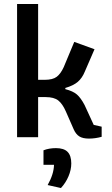

<svg xmlns="http://www.w3.org/2000/svg" viewBox="-20 -691 563 967"><path d="M351 -40 312 -129Q295 -168 273.5 -185Q252 -202 210 -202H172V0H66V-671H172V-289H205Q246 -289 266 -304.5Q286 -320 301 -353L354 -480L456 -443L407 -330Q394 -298 372 -279Q350 -260 309 -248V-242Q348 -232 367.5 -215Q387 -198 406 -162L452 -62L492 -53V-2Q460 7 428 7Q397 7 379.5 -4Q362 -15 351 -40ZM220 241Q251 186 252 139H199V66Q227 55 262 55Q302 55 320.5 74Q339 93 339 132Q339 164 325 197Q311 230 287 256Z"/></svg>

Font: Athiti SemiBold
Style: Regular
Weight: 600
Designer: CadsonDemak Team
Foundry: CadsonDemak
Version: Version 1.032